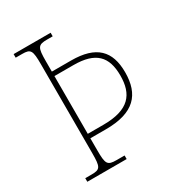

<svg xmlns="http://www.w3.org/2000/svg" viewBox="-171 -822 858 930"><g transform="rotate(-30 257.5 -357.0)"><path d="M45 0H265V-20H220C169 -20 163 -31 163 -108V-175H250C408 -175 469 -244 469 -368C469 -487 411 -548 270 -548H163V-605C163 -683 169 -694 221 -694H252V-714H45V-694H81C129 -694 135 -683 135 -605V-108C135 -31 129 -20 81 -20H45ZM250 -200H163V-523H269C393 -523 441 -472 441 -366C441 -262 395 -200 250 -200Z"/></g></svg>

Font: Noto Serif Thai SemiCondensed Thin
Style: Regular
Weight: 100
Width: 4
Designer: Monotype Design Team
Foundry: Monotype Imaging Inc.
Version: Version 2.002